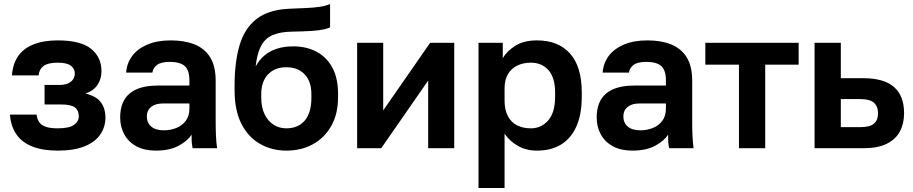

<svg xmlns="http://www.w3.org/2000/svg" viewBox="-20 -745 4589 965"><path d="M270 12Q194 12 141.5 -9Q89 -30 61.5 -71Q34 -112 30 -169H164Q166 -148 176.5 -132Q187 -116 209.5 -108Q232 -100 270 -100Q328 -100 352 -117.5Q376 -135 376 -160Q376 -190 356.5 -205Q337 -220 285 -220H204V-318H278Q316 -318 336 -334Q356 -350 356 -376Q356 -399 336.5 -414.5Q317 -430 270 -430Q221 -430 199 -413.5Q177 -397 174 -366H40Q44 -423 70.5 -462Q97 -501 147.5 -521.5Q198 -542 270 -542Q386 -542 438 -499.5Q490 -457 490 -387Q490 -349 470.5 -319Q451 -289 409 -275Q466 -261 488 -229.5Q510 -198 510 -155Q510 -107 484 -69Q458 -31 405 -9.5Q352 12 270 12Z M763 12Q706 12 666 -9.5Q626 -31 605 -69Q584 -107 584 -155Q584 -235 631.5 -275Q679 -315 774 -315H932V-340Q932 -392 908.5 -413Q885 -434 834 -434Q789 -434 769 -418.5Q749 -403 746 -380H614Q617 -426 643.5 -462.5Q670 -499 719.5 -520.5Q769 -542 839 -542Q907 -542 957.5 -522Q1008 -502 1036 -457.5Q1064 -413 1064 -338V-135Q1064 -93 1065.5 -61.5Q1067 -30 1071 0H948Q944 -22 943.5 -33.5Q943 -45 943 -68Q922 -36 877 -12Q832 12 763 12ZM804 -90Q836 -90 865.5 -101.5Q895 -113 913.5 -137.5Q932 -162 932 -200V-225H799Q761 -225 739.5 -207.5Q718 -190 718 -160Q718 -128 740 -109Q762 -90 804 -90Z M1419 12Q1346 12 1286.5 -22Q1227 -56 1193 -123.5Q1159 -191 1159 -291V-313Q1159 -433 1184 -517.5Q1209 -602 1268.5 -649Q1328 -696 1433 -701Q1475 -703 1514 -704.5Q1553 -706 1585 -710.5Q1617 -715 1639 -725V-608Q1629 -602 1606 -597Q1583 -592 1545 -589.5Q1507 -587 1448 -586Q1388 -585 1350 -568.5Q1312 -552 1292 -514Q1272 -476 1265 -411Q1281 -441 1306 -463.5Q1331 -486 1368 -499Q1405 -512 1454 -512Q1520 -512 1571 -485Q1622 -458 1650.5 -405Q1679 -352 1679 -275V-256Q1679 -172 1645 -112Q1611 -52 1552.5 -20Q1494 12 1419 12ZM1419 -100Q1479 -100 1512 -139.5Q1545 -179 1545 -252V-272Q1545 -336 1511 -371.5Q1477 -407 1419 -407Q1361 -407 1327 -371Q1293 -335 1293 -272V-254Q1293 -206 1309.5 -171.5Q1326 -137 1354.5 -118.5Q1383 -100 1419 -100Z M1775 0V-530H1906V-190L2142 -530H2263V0H2132V-340L1896 0Z M2385 200V-530H2507V-452Q2527 -488 2570 -515Q2613 -542 2679 -542Q2785 -542 2844.5 -476.5Q2904 -411 2904 -280V-260Q2904 -169 2876.5 -108.5Q2849 -48 2799 -18Q2749 12 2679 12Q2625 12 2583.5 -11.5Q2542 -35 2516 -73V200ZM2648 -100Q2700 -100 2735 -139.5Q2770 -179 2770 -260V-280Q2770 -355 2736.5 -392.5Q2703 -430 2648 -430Q2610 -430 2580 -415.5Q2550 -401 2533 -372.5Q2516 -344 2516 -300V-240Q2516 -193 2532.5 -161.5Q2549 -130 2579 -115Q2609 -100 2648 -100Z M3158 12Q3101 12 3061 -9.5Q3021 -31 3000 -69Q2979 -107 2979 -155Q2979 -235 3026.5 -275Q3074 -315 3169 -315H3327V-340Q3327 -392 3303.5 -413Q3280 -434 3229 -434Q3184 -434 3164 -418.5Q3144 -403 3141 -380H3009Q3012 -426 3038.5 -462.5Q3065 -499 3114.5 -520.5Q3164 -542 3234 -542Q3302 -542 3352.5 -522Q3403 -502 3431 -457.5Q3459 -413 3459 -338V-135Q3459 -93 3460.5 -61.5Q3462 -30 3466 0H3343Q3339 -22 3338.5 -33.5Q3338 -45 3338 -68Q3317 -36 3272 -12Q3227 12 3158 12ZM3199 -90Q3231 -90 3260.5 -101.5Q3290 -113 3308.5 -137.5Q3327 -162 3327 -200V-225H3194Q3156 -225 3134.5 -207.5Q3113 -190 3113 -160Q3113 -128 3135 -109Q3157 -90 3199 -90Z M3694 0V-420H3525V-530H3994V-420H3826V0Z M4074 0V-530H4206V-352H4319Q4422 -352 4473 -308Q4524 -264 4524 -176Q4524 -124 4503 -84.5Q4482 -45 4437 -22.5Q4392 0 4319 0ZM4206 -106H4304Q4352 -106 4372.5 -123.5Q4393 -141 4393 -176Q4393 -211 4372 -229Q4351 -247 4304 -247H4206Z"/></svg>

Font: Golos Text SemiBold
Style: Regular
Weight: 600
Designer: A.Korolkova, Vitaly Kuzmin
Foundry: ParaType Ltd
Version: Version 2.004